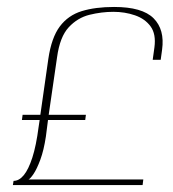

<svg xmlns="http://www.w3.org/2000/svg" viewBox="-20 -532 498 552"><path d="M45 -202H96L119 -363Q128 -424 152 -456Q176 -488 215 -500Q254 -512 308 -512Q389 -512 421.5 -479.5Q454 -447 446 -389L442 -360H419L424 -396Q429 -434 413 -456Q397 -478 368 -488Q339 -498 306 -498Q272 -498 237.5 -489.5Q203 -481 177.5 -453.5Q152 -426 144 -367L120 -202H227L225 -187H118L112 -140Q106 -100 96 -73Q86 -46 76.5 -32Q67 -18 62 -16H392L390 0H17L19 -12Q35 -12 48.5 -28.5Q62 -45 73 -79Q84 -113 91 -167L94 -187H43Z"/></svg>

Font: Genos Thin
Style: Italic
Weight: 100
Italic angle: -8°
Designer: Robert E. Leuschke
Foundry: Robert E. Leuschke
Version: Version 1.010